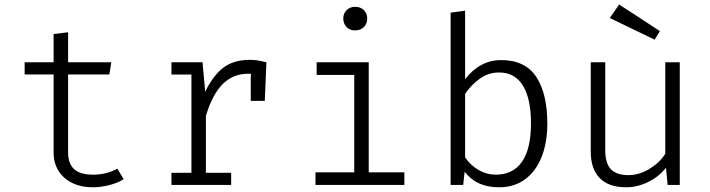

<svg xmlns="http://www.w3.org/2000/svg" viewBox="-20 -812 3117 843"><path d="M523.1 -25.6Q497.4 -8.7 459.7 0.8Q422.1 10.3 388.2 10.3Q335.4 10.3 296.2 -9.2Q256.9 -28.7 236.2 -63.1Q215.4 -97.4 215.4 -141V-485.1H88.2V-538.5H215.4V-662.6L279 -670.3V-538.5H468.7L460 -485.1H279V-142.6Q279 -94.4 305.1 -69.7Q331.3 -45.1 389.7 -45.1Q445.6 -45.1 495.4 -71.3Z M1149.7 -538.5 1142.6 -369.2H1081V-474.4L1082.1 -487.7Q1077.9 -488.2 1069.2 -488.2Q1003.6 -488.2 958.2 -443.3Q912.8 -398.5 884.1 -303.6V-53.3H994.9V0H732.8V-53.3H820.5V-484.6H732.8V-538.5H869.2L881 -409.2Q914.9 -479.5 960 -514.4Q1005.1 -549.2 1076.9 -549.2Q1095.9 -549.2 1111.5 -546.7Q1127.2 -544.1 1149.7 -538.5Z M1592.3 -731.3Q1592.3 -708.2 1577.7 -693.3Q1563.1 -678.5 1539 -678.5Q1515.9 -678.5 1501.5 -693.3Q1487.2 -708.2 1487.2 -731.3Q1487.2 -752.8 1501.8 -767.4Q1516.4 -782.1 1539 -782.1Q1563.1 -782.1 1577.7 -767.4Q1592.3 -752.8 1592.3 -731.3ZM1370.3 -538.5H1599V-55.4H1755.4V0H1365.1V-55.4H1535.4V-483.1H1370.3Z M2022.1 -464.1Q2053.3 -505.1 2093.3 -526.7Q2133.3 -548.2 2180.5 -548.2Q2285.6 -548.2 2334.4 -474.6Q2383.1 -401 2383.1 -269.2Q2383.1 -187.2 2358.5 -124.1Q2333.8 -61 2286.2 -25.4Q2238.5 10.3 2170.8 10.3Q2121.5 10.3 2084.6 -6.2Q2047.7 -22.6 2020 -57.9L2013.8 0H1958.5V-756.4L2022.1 -765.1ZM2311.3 -270.3Q2311.3 -378.5 2275.9 -436.2Q2240.5 -493.8 2171.3 -493.8Q2125.1 -493.8 2087.2 -466.9Q2049.2 -440 2022.1 -400V-121Q2045.6 -86.2 2081.3 -65.6Q2116.9 -45.1 2156.9 -45.1Q2232.3 -45.1 2271.8 -101.8Q2311.3 -158.5 2311.3 -270.3Z M2637.4 -153.3Q2637.4 -95.9 2661.8 -69.5Q2686.2 -43.1 2739 -43.1Q2786.7 -43.1 2831.5 -70.5Q2876.4 -97.9 2901 -136.9V-538.5H2964.6V0H2911.3L2904.1 -75.4Q2871.8 -34.9 2824.6 -12.3Q2777.4 10.3 2729.7 10.3Q2652.8 10.3 2613.3 -30Q2573.8 -70.3 2573.8 -145.6V-538.5H2637.4ZM2877.4 -675.4 2854.4 -637.9 2657.4 -732.8 2698.5 -792.3Z"/></svg>

Font: Fira Code Fixed Light
Style: Regular
Weight: 300
Monospace: yes
Designer: Carrois Corporate, Edenspiekermann AG, Nikita Prokopov
Foundry: Carrois Corporate, Edenspiekermann AG, Nikita Prokopov
Version: Version 5.002